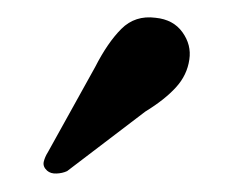

<svg xmlns="http://www.w3.org/2000/svg" viewBox="-20 -716 265 216"><path d="M87 -640.5Q101 -668 116.5 -683.5Q132 -699 155 -696Q175 -694 185.2 -679.8Q195.5 -665.5 193 -649Q190.5 -631.5 178 -617.8Q165.5 -604 143.5 -590.5L55.5 -523.5Q50 -521 43.5 -520.8Q37 -520.5 33 -524Q28 -528.5 29.2 -534Q30.5 -539.5 34 -545Z"/></svg>

Font: Fraunces 9pt
Style: Regular
Weight: 400
Version: Version 1.000;[b76b70a41]